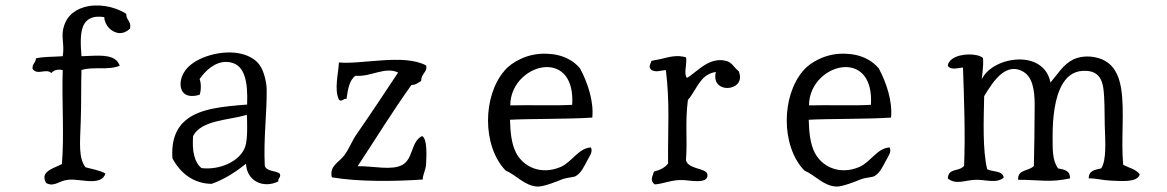

<svg xmlns="http://www.w3.org/2000/svg" viewBox="-20 -672 4298 707"><path d="M459 -567C464 -596 444 -597 445 -621C400 -650 337 -660 288 -645C248 -633 217 -604 211 -554C208 -528 217 -501 211 -465C171 -462 143 -464 112 -457C112 -456 112 -455 112 -454C110 -440 98 -436 100 -418C119 -393 149 -422 169 -403C180 -417 200 -417 211 -414C207 -303 217 -175 208 -68C194 -60 171 -53 157 -42C144 -32 138 -19 150 2C180 18 197 -7 231 -10C258 -13 293 -4 321 -5C343 -6 362 -12 368 -33C348 -45 320 -49 295 -56C268 -90 275 -151 277 -216C280 -290 278 -351 280 -414C320 -428 379 -412 421 -430C417 -440 411 -449 403 -454C375 -473 326 -466 280 -465C277 -507 273 -556 291 -585C303 -604 325 -615 364 -609C365 -578 392 -551 421 -550C434 -550 447 -555 459 -567Z M1009 -34C992 -44 962 -41 955 -61C950 -162 963 -255 962 -342C962 -369 951 -412 937 -431C931 -440 923 -448 914 -454C862 -491 775 -483 715 -454C700 -447 687 -438 676 -428C655 -409 643 -381 645 -357C647 -330 667 -309 715 -323C721 -338 721 -366 715 -381C738 -414 773 -445 814 -444C883 -442 893 -371 890 -287C803 -280 718 -273 666 -231C631 -203 610 -158 615 -89C643 -36 691 4 759 5C808 -12 849 -40 886 -69C888 -7 948 24 1005 -4C1002 -18 1018 -18 1009 -34ZM889 -249C890 -228 893 -162 883 -132C864 -77 788 -45 722 -53C695 -75 687 -117 691 -171C721 -230 821 -229 889 -249Z M1549 -68C1551 -102 1553 -163 1534 -171C1493 -151 1502 -87 1462 -65C1422 -43 1355 -61 1297 -60C1363 -160 1426 -263 1495 -359C1512 -359 1520 -368 1531 -374C1530 -401 1556 -408 1549 -431C1468 -475 1313 -434 1228 -442C1226 -400 1210 -343 1228 -305C1239 -295 1244 -310 1256 -308C1261 -343 1266 -377 1289 -393C1346 -388 1397 -428 1446 -405C1395 -328 1344 -251 1294 -179C1276 -154 1265 -122 1247 -99C1228 -74 1192 -61 1202 -19C1302 -2 1435 -4 1537 -11C1535 -25 1548 -45 1549 -68Z M2161 -239C2167 -297 2145 -366 2116 -420C2104 -434 2090 -446 2074 -454C2050 -467 2023 -473 1996 -474C1961 -476 1926 -469 1895 -454C1872 -443 1852 -429 1837 -411C1797 -364 1777 -296 1777 -228C1777 -158 1799 -88 1842 -44C1882 -27 1912 13 1960 15C1981 16 2034 -5 2048 -11C2065 -18 2091 -19 2099 -23C2120 -34 2131 -60 2142 -80C2150 -96 2164 -112 2156 -129C2110 -127 2086 -75 2044 -57C1970 -26 1906 -59 1880 -110C1863 -143 1859 -188 1858 -231C1925 -235 2074 -233 2161 -239ZM2087 -286C2013 -282 1941 -286 1859 -284C1859 -367 1931 -425 1994 -425C2047 -425 2093 -385 2087 -286Z M2700 -410C2681 -425 2675 -443 2653 -448C2625 -455 2600 -447 2579 -435C2550 -418 2527 -394 2509 -385C2498 -403 2508 -426 2507 -454C2507 -456 2506 -459 2506 -461C2471 -471 2444 -462 2410 -454C2400 -452 2390 -450 2379 -448C2375 -435 2366 -426 2379 -414C2398 -405 2407 -412 2432 -414C2447 -289 2439 -206 2440 -70C2428 -54 2410 -46 2388 -40C2384 -24 2371 -7 2391 7C2419 6 2455 -11 2494 -9C2504 -9 2527 -5 2547 -5C2568 -5 2587 -9 2585 -29C2584 -42 2564 -47 2544 -53C2526 -59 2508 -67 2506 -83C2512 -163 2502 -216 2513 -304C2531 -324 2543 -352 2560 -373C2573 -390 2590 -403 2616 -407C2606 -366 2632 -348 2658 -348C2687 -348 2717 -370 2700 -410Z M3261 -239C3267 -297 3245 -366 3216 -420C3204 -434 3190 -446 3174 -454C3150 -467 3123 -473 3096 -474C3061 -476 3026 -469 2995 -454C2972 -443 2952 -429 2937 -411C2897 -364 2877 -296 2877 -228C2877 -158 2899 -88 2942 -44C2982 -27 3012 13 3060 15C3081 16 3134 -5 3148 -11C3165 -18 3191 -19 3199 -23C3220 -34 3231 -60 3242 -80C3250 -96 3264 -112 3256 -129C3210 -127 3186 -75 3144 -57C3070 -26 3006 -59 2980 -110C2963 -143 2959 -188 2958 -231C3025 -235 3174 -233 3261 -239ZM3187 -286C3113 -282 3041 -286 2959 -284C2959 -367 3031 -425 3094 -425C3147 -425 3193 -385 3187 -286Z M4177 -30C4163 -49 4137 -54 4116 -65C4107 -155 4122 -266 4108 -348C4100 -397 4080 -435 4039 -453C4030 -457 4020 -460 4008 -462C3976 -467 3952 -462 3932 -453C3895 -435 3874 -398 3848 -368C3837 -428 3786 -454 3732 -453C3676 -452 3617 -425 3595 -380C3595 -380 3602 -431 3600 -454C3600 -456 3599 -457 3599 -459C3579 -476 3515 -477 3485 -454C3477 -448 3471 -440 3470 -430C3480 -411 3517 -424 3526 -423C3530 -307 3535 -174 3530 -61C3509 -38 3473 -55 3470 -15C3500 10 3534 -9 3573 -10C3609 -11 3649 5 3676 -18C3672 -45 3635 -38 3615 -49C3598 -121 3602 -224 3604 -318C3620 -344 3642 -381 3670 -402C3693 -419 3719 -425 3748 -408C3782 -388 3790 -341 3790 -285C3790 -211 3788 -109 3787 -61C3779 -52 3764 -48 3751 -43C3738 -38 3728 -30 3729 -10C3811 -10 3844 1 3920 -15C3921 -45 3899 -47 3876 -52C3855 -81 3856 -121 3856 -170C3856 -236 3863 -315 3894 -365C3913 -396 3941 -414 3982 -411C4023 -408 4038 -382 4043 -346C4048 -308 4047 -259 4048 -212C4050 -148 4055 -83 4035 -52C4012 -47 3989 -44 3989 -15C4013 -16 4042 -8 4069 -7C4106 -6 4168 2 4177 -30Z"/></svg>

Font: Yuji Syuku Std R
Style: Regular
Weight: 400
Designer: Kataoka Yuji
Foundry: Kinuta Font Factory
Version: Version 3.000;hotconv 1.0.111;makeotfexe 2.5.65597